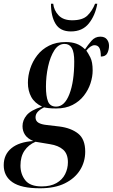

<svg xmlns="http://www.w3.org/2000/svg" viewBox="-90 -772 606 1032"><path d="M125 240Q24 240 -23 207.5Q-70 175 -70 116Q-70 59 -29 25Q12 -9 89 -14Q58 -27 44.5 -47.5Q31 -68 31 -94Q31 -126 53.5 -153Q76 -180 136 -199Q96 -218 78 -251Q60 -284 60 -327Q60 -365 72.5 -403.5Q85 -442 110 -474.5Q135 -507 173.5 -526.5Q212 -546 263 -546Q295 -546 319.5 -537.5Q344 -529 367 -507Q382 -530 401.5 -552.5Q421 -575 449 -575Q473 -575 484.5 -560.5Q496 -546 496 -526Q496 -505 487 -486.5Q478 -468 452 -468Q452 -502 443.5 -515.5Q435 -529 418 -529Q398 -529 374 -500Q383 -488 395.5 -463.5Q408 -439 408 -393Q408 -360 396.5 -324.5Q385 -289 361 -258Q337 -227 300 -208Q263 -189 212 -189Q187 -189 170.5 -191Q154 -193 147 -195Q122 -182 111.5 -169.5Q101 -157 101 -141Q101 -122 116.5 -112.5Q132 -103 162 -100L230 -92Q292 -84 330 -54Q368 -24 368 43Q368 98 340 142.5Q312 187 258.5 213.5Q205 240 125 240ZM212 -199Q257 -199 283 -266Q309 -333 309 -442Q309 -492 296 -514Q283 -536 257 -536Q224 -536 202 -501.5Q180 -467 168.5 -414.5Q157 -362 157 -306Q157 -255 168 -227Q179 -199 212 -199ZM134 230Q182 230 213.5 212Q245 194 260 164Q275 134 275 100Q275 55 249.5 32.5Q224 10 179 3L101 -10Q63 6 41.5 38Q20 70 20 118Q20 164 46 197Q72 230 134 230ZM291 -603Q234 -603 209 -643.5Q184 -684 184 -752H196Q200 -716 225 -689.5Q250 -663 298 -663Q354 -663 380 -688.5Q406 -714 421 -752H433Q422 -689 387.5 -646Q353 -603 291 -603Z"/></svg>

Font: Noto Serif Display ExtraCondensed SemiBold
Style: Italic
Weight: 600
Width: 2
Italic angle: -12°
Designer: Monotype Design Team
Foundry: Monotype Imaging Inc.
Version: Version 2.009